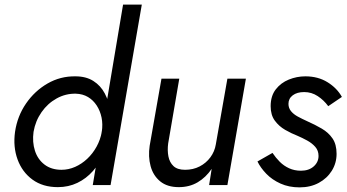

<svg xmlns="http://www.w3.org/2000/svg" viewBox="-20 -800 1498 830"><path d="M593 -780 458 0H381L512 -780ZM45 -230Q55 -298 92.5 -352.5Q130 -407 185.5 -439Q241 -471 306 -470Q352 -470 383.5 -450Q415 -430 433 -396Q451 -362 456.5 -319.5Q462 -277 456 -230Q449 -181 430 -137.5Q411 -94 382 -61Q353 -28 314.5 -9.5Q276 9 230 9Q165 9 120.5 -23.5Q76 -56 56 -110.5Q36 -165 45 -230ZM125 -230Q119 -186 131 -148.5Q143 -111 172.5 -88.5Q202 -66 246 -66Q276 -66 304.5 -78.5Q333 -91 357 -113.5Q381 -136 397.5 -166Q414 -196 420 -230Q425 -263 419 -292Q413 -321 398 -344Q383 -367 360.5 -380.5Q338 -394 308 -395Q264 -396 225 -374.5Q186 -353 159.5 -315Q133 -277 125 -230Z M707 -180Q703 -150 708 -124Q713 -98 730 -82Q747 -66 780 -66Q815 -66 843 -80.5Q871 -95 889.5 -120Q908 -145 913 -176L963 -460H1043L963 0H884L895 -70Q870 -33 834.5 -12Q799 9 753 9Q703 9 672.5 -16Q642 -41 631 -82Q620 -123 627 -170L678 -460H755Z M1158 -139Q1172 -118 1189.5 -100.5Q1207 -83 1230 -72.5Q1253 -62 1281 -62Q1315 -62 1336 -80.5Q1357 -99 1357 -126Q1357 -149 1343 -165Q1329 -181 1308 -192.5Q1287 -204 1266 -213Q1240 -223 1213 -238.5Q1186 -254 1168 -278.5Q1150 -303 1150 -341Q1150 -385 1172 -413.5Q1194 -442 1228.5 -456Q1263 -470 1300 -470Q1355 -470 1396 -444.5Q1437 -419 1458 -381L1399 -341Q1380 -367 1353.5 -384.5Q1327 -402 1295 -402Q1264 -402 1245.5 -388Q1227 -374 1227 -351Q1227 -333 1238 -319.5Q1249 -306 1267.5 -296Q1286 -286 1308 -276Q1342 -261 1371 -244Q1400 -227 1417.5 -201.5Q1435 -176 1435 -135Q1435 -95 1414.5 -62Q1394 -29 1358 -9.5Q1322 10 1275 10Q1229 10 1192.5 -6.5Q1156 -23 1131 -49Q1106 -75 1093 -102Z"/></svg>

Font: Jost
Style: Italic
Weight: 400
Italic angle: -5°
Version: Version 3.710